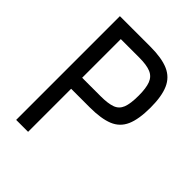

<svg xmlns="http://www.w3.org/2000/svg" viewBox="-223 -923 1047 1047"><g transform="rotate(45 300.0 -400.0)"><path d="M85 0V-800H320Q408 -800 459.5 -777.5Q511 -755 533.5 -703.5Q556 -652 556 -566Q556 -476 533.5 -425Q511 -374 459.5 -353Q408 -332 320 -332H113V-417H320Q376 -417 407.5 -428.5Q439 -440 451.5 -472Q464 -504 464 -566Q464 -624 451.5 -656.5Q439 -689 407.5 -702Q376 -715 320 -715H94L177 -798V0Z"/></g></svg>

Font: Victor Mono Thin SemiBold
Style: Regular
Weight: 600
Monospace: yes
Version: Version 1.561;gftools[0.9.30]